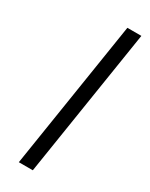

<svg xmlns="http://www.w3.org/2000/svg" viewBox="-155 -605 491 630"><g transform="rotate(30 90.5 -290.0)"><path d="M40 -10H93L181 -570H128Z"/></g></svg>

Font: Charger Sport
Style: ExLitNrwObl
Weight: 200
Designer: Jasper
Foundry: Cannot Into Space Fonts
Version: Version 1.1